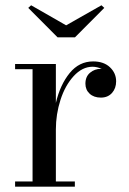

<svg xmlns="http://www.w3.org/2000/svg" viewBox="-20 -700 482 720"><path d="M228 -605 360.4 -680.2 371.1 -670.4 261.2 -560.1H195.8L85.9 -670.4L96.7 -680.2ZM36.6 -19.5H102.1V-440.4H36.6V-460H189.5V-314Q205.6 -382.3 241.2 -426Q276.9 -469.7 329.1 -469.7Q369.1 -469.7 392.3 -447.8Q415.5 -425.8 415.5 -395Q415.5 -368.7 399.9 -351.3Q384.3 -334 358.4 -334Q332 -334 316.2 -348.6Q300.3 -363.3 300.3 -386.2Q300.3 -412.6 317.6 -427.2Q335 -441.9 358.4 -441.9Q359.4 -441.9 360.6 -441.7Q361.8 -441.4 362.3 -441.4Q344.2 -449.7 327.1 -449.7Q288.6 -449.7 256.3 -414.6Q224.1 -379.4 206.8 -325.4Q189.5 -271.5 189.5 -214.4V-19.5H260.7V0H36.6Z"/></svg>

Font: Bodoni* 11pt
Style: Regular
Weight: 400
Version: Version 2.3